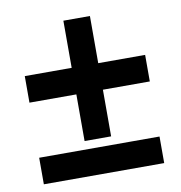

<svg xmlns="http://www.w3.org/2000/svg" viewBox="-73 -694 718 762"><g transform="rotate(-10 286.0 -313.0)"><path d="M43 0V-107H528V0ZM339 -436H528V-329H339V-141H232V-329H43V-436H232V-626H339Z"/></g></svg>

Font: Noto Sans IKEA
Style: Bold
Weight: 600
Designer: Monotype Design Team
Foundry: Monotype Imaging Inc.
Version: Version 2.001